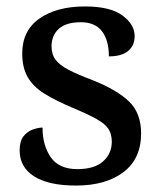

<svg xmlns="http://www.w3.org/2000/svg" viewBox="-20 -566 501 596"><path d="M216 10Q131 10 86 -18.5Q41 -47 41 -99Q41 -128 53 -143Q65 -158 82 -164Q99 -170 112 -170Q112 -115 137.5 -78Q163 -41 220 -41Q273 -41 300 -65Q327 -89 327 -126Q327 -150 316.5 -166Q306 -182 279 -197Q252 -212 204 -232Q152 -254 117.5 -275.5Q83 -297 66 -326.5Q49 -356 49 -400Q49 -471 102.5 -508.5Q156 -546 244 -546Q322 -546 360 -518Q398 -490 398 -454Q398 -425 378 -408Q358 -391 318 -391Q318 -441 296.5 -469Q275 -497 231 -497Q185 -497 162.5 -476.5Q140 -456 140 -422Q140 -397 152.5 -380.5Q165 -364 192.5 -349.5Q220 -335 268 -317Q343 -287 380.5 -251Q418 -215 418 -152Q418 -73 363 -31.5Q308 10 216 10Z"/></svg>

Font: Noto Serif Tamil Medium
Style: Regular
Weight: 500
Designer: Indian Type Foundry, Tom Grace, and the Monotype Design Team
Foundry: Monotype Imaging Inc.
Version: Version 2.004; ttfautohint (v1.8.4.7-5d5b)